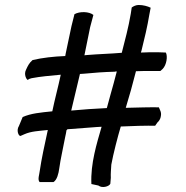

<svg xmlns="http://www.w3.org/2000/svg" viewBox="-20 -748 747 771"><path d="M56 -242C45 -225 54 -202 62 -202L78 -209C105 -221 135 -222 172 -226C159 -167 146 -106 140 -64C138 -46 130 -27 139 -17H195C209 -26 215 -50 218 -72C224 -114 230 -136 242 -199C244 -208 246 -217 247 -225L251 -229C288 -232 328 -235 370 -238L388 -239C369 -173 343 -91 347 -9L375 -3C390 9 418 1 423 -10L425 -34C424 -50 426 -68 427 -87C435 -131 453 -200 465 -240C500 -242 576 -244 603 -243L612 -256C618 -261 625 -271 626 -282C629 -298 622 -306 618 -317C594 -318 520 -316 485 -315C499 -360 513 -411 526 -462C549 -463 568 -463 582 -463H624L633 -471C649 -487 654 -522 646 -537L619 -538H576C569 -538 559 -537 546 -537C546 -539 547 -541 548 -544C560 -592 572 -642 580 -691L585 -717C573 -723 555 -728 537 -728C526 -728 516 -723 509 -718L505 -692C496 -638 482 -587 469 -536C423 -532 375 -531 329 -527L319 -526C329 -574 334 -601 342 -639L355 -688C338 -702 300 -703 279 -691L267 -643C259 -605 254 -582 244 -534L242 -523C193 -521 151 -516 111 -507C97 -495 92 -484 85 -469C74 -449 87 -427 92 -427C96 -431 99 -432 107 -434C144 -441 181 -444 224 -448C213 -396 201 -354 190 -301C142 -296 105 -293 71 -278ZM266 -304C278 -355 289 -399 301 -451L317 -452C357 -456 399 -459 440 -460C443 -461 446 -461 449 -461C441 -430 431 -393 424 -369L409 -314C361 -312 310 -308 266 -304Z"/></svg>

Font: Hussar Pisanka
Style: Regular
Weight: 400
Designer: Robert Jablonski
Foundry: Cannot Into Space Fonts
Version: Version 1.070